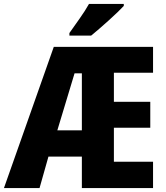

<svg xmlns="http://www.w3.org/2000/svg" viewBox="-24 -951 837 971"><path d="M266 -292H390V-580H353ZM750 0H390V-159H221L176 0H-4L248 -714H750V-583H552V-436H736V-305H552V-133H750ZM602 -931H426Q407 -897 379 -857.5Q351 -818 327 -784V-771H437Q474 -801 525 -847Q576 -893 602 -921Z"/></svg>

Font: Noto Sans Display SemiCondensed Extra
Style: Regular
Weight: 800
Width: 4
Designer: Monotype Design Team
Foundry: Monotype Imaging Inc.
Version: Version 1.900